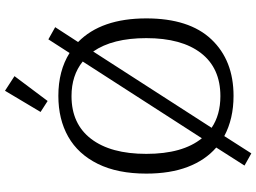

<svg xmlns="http://www.w3.org/2000/svg" viewBox="-152 -814 1051 788"><g transform="rotate(-90 374.0 -420.5)"><path d="M308 -780 395 -926 455 -887 353 -751ZM88 57 162 -59Q110 -104 82.5 -176Q55 -248 55 -346Q55 -464 95 -545Q135 -626 206.5 -666.5Q278 -707 374 -707Q477 -707 550 -661L606 -748L656 -720L595 -626Q692 -531 692 -346Q692 -170 606 -79Q520 12 374 12Q280 12 209 -26L138 85ZM515 -607Q458 -653 373 -653Q259 -653 197.5 -572.5Q136 -492 136 -346Q136 -197 200 -118ZM611 -346Q611 -485 556 -564L243 -78Q296 -42 373 -42Q488 -42 549.5 -121.5Q611 -201 611 -346Z"/></g></svg>

Font: Maitree
Style: Regular
Weight: 400
Designer: CadsonDemak Team
Foundry: CadsonDemak
Version: Version 1.000